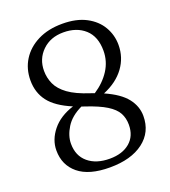

<svg xmlns="http://www.w3.org/2000/svg" viewBox="-133 -808 812 917"><g transform="rotate(-20 273.0 -349.5)"><path d="M269 12Q163.5 12 109.5 -32.5Q55.5 -77 55.5 -151.5Q55.5 -205.5 93.5 -252.8Q131.5 -300 202 -322.5Q122 -356 87.8 -401Q53.5 -446 53.5 -508Q53.5 -566.5 82.2 -612.2Q111 -658 163.8 -684.5Q216.5 -711 288.5 -711Q360 -711 408.8 -685.2Q457.5 -659.5 482.2 -617Q507 -574.5 507 -524.5Q507 -460.5 469.8 -409.8Q432.5 -359 362.5 -330Q437.5 -297 470 -255.5Q502.5 -214 502.5 -165Q502.5 -83 439.8 -35.5Q377 12 269 12ZM302 -353Q312 -349.5 321.5 -346Q372 -379 401 -424.2Q430 -469.5 430 -523Q430 -595 388.2 -632.8Q346.5 -670.5 279 -670.5Q213 -670.5 171.5 -630Q130 -589.5 130 -529Q130 -493.5 144.5 -461.5Q159 -429.5 196.2 -402.2Q233.5 -375 302 -353ZM132 -158Q132 -96.5 173 -62Q214 -27.5 283 -27.5Q347 -27.5 385 -59.8Q423 -92 423 -149.5Q423 -183 408.8 -209.2Q394.5 -235.5 358.2 -258Q322 -280.5 256 -302.5Q247.5 -305 239.5 -308Q183.5 -281.5 157.8 -239.8Q132 -198 132 -158Z"/></g></svg>

Font: Fraunces 9pt SuperSoft Light
Style: Regular
Weight: 300
Version: Version 1.000;[b76b70a41]